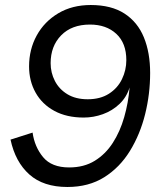

<svg xmlns="http://www.w3.org/2000/svg" viewBox="-20 -735 634 766"><path d="M249 11Q153 11 97 -39Q41 -89 22 -178L110 -206Q118 -149 152 -108Q186 -67 256 -67Q315 -67 358 -93.5Q401 -120 430 -165Q459 -210 475.5 -267.5Q492 -325 497 -386Q485 -347 456.5 -320Q428 -293 390.5 -279.5Q353 -266 314 -266Q246 -266 197 -292.5Q148 -319 122 -365.5Q96 -412 96 -470Q96 -538 126.5 -593.5Q157 -649 212.5 -682Q268 -715 342 -715Q424 -715 476.5 -681Q529 -647 554 -586Q579 -525 579 -444Q579 -360 559 -279.5Q539 -199 498.5 -133Q458 -67 396 -28Q334 11 249 11ZM330 -339Q380 -339 414.5 -361Q449 -383 466.5 -419Q484 -455 484 -495Q484 -563 444 -600Q404 -637 339 -637Q266 -637 224 -594Q182 -551 182 -483Q182 -445 199 -412Q216 -379 249 -359Q282 -339 330 -339Z"/></svg>

Font: Prodigy Sans
Style: Italic
Weight: 400
Italic angle: -13°
Designer: Wei Huang
Foundry: Wei Huang
Version: Version 1.003; ttfautohint (v1.8.3)